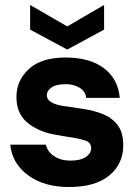

<svg xmlns="http://www.w3.org/2000/svg" viewBox="-20 -739 535 771"><path d="M257 12Q157 12 93 -35Q29 -82 21 -158H164Q171 -129 198 -111.5Q225 -94 262 -94Q303 -94 324.5 -108.5Q346 -123 346 -144Q346 -167 323 -174.5Q300 -182 275 -186Q261 -188 236.5 -192Q212 -196 197 -199Q133 -211 89.5 -247Q46 -283 46 -349Q46 -416 96 -462Q146 -508 243 -508Q341 -508 397.5 -465Q454 -422 461 -346H326Q323 -373 299 -387Q275 -401 244 -401Q206 -401 187 -388Q168 -375 168 -356Q168 -325 230 -314Q239 -313 255.5 -310.5Q272 -308 289.5 -305.5Q307 -303 317 -301Q358 -295 394 -280.5Q430 -266 452.5 -236.5Q475 -207 475 -156Q475 -81 419 -34.5Q363 12 257 12ZM250 -540 101 -620V-719L250 -633L398 -719V-620Z"/></svg>

Font: Host Grotesk Black
Style: Regular
Weight: 900
Designer: Doğukan Karapınar based on Poppins by Indian Type Foundry, Jonny Pinhorn
Foundry: Element Type
Version: Version 1.000; ttfautohint (v1.8.4.7-5d5b);gftools[0.9.33]